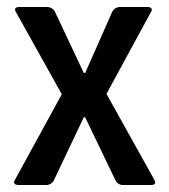

<svg xmlns="http://www.w3.org/2000/svg" viewBox="-20 -530 483 550"><path d="M111 0H35Q13 0 24 -17L157 -260L27 -493Q16 -510 36 -510H113Q132 -510 139 -493L220 -321H224L300 -493Q307 -510 325 -510H401Q422 -510 411 -493L285 -261L421 -17Q431 0 412 0H333Q316 0 309 -17L224 -194H220L136 -17Q129 0 111 0Z"/></svg>

Font: Rajdhani SemiBold
Style: Regular
Weight: 600
Designer: Satya Rajpurohit, Jyotish Sonowal
Foundry: Indian Type Foundry
Version: Version 1.201 February 1, 2022